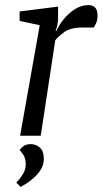

<svg xmlns="http://www.w3.org/2000/svg" viewBox="-20 -533 403 754"><path d="M136 -434 57 -451V-488L208 -507V-457Q208 -448 205 -434Q202 -420 198 -412H202Q210 -432 229 -456Q248 -480 273.5 -496.5Q299 -513 327 -513Q343 -513 353 -504Q363 -495 363 -471Q363 -454 357.5 -442Q352 -430 348 -425H306Q256 -425 231.5 -406.5Q207 -388 197 -375L140 0H59ZM44 184Q44 184 53 174Q62 164 71.5 148Q81 132 81 113Q81 90 72.5 76.5Q64 63 57 56Q61 50 71.5 41.5Q82 33 101 33Q121 33 136.5 46.5Q152 60 152 91Q152 114 140.5 132.5Q129 151 112.5 165.5Q96 180 81.5 189Q67 198 61 201Z"/></svg>

Font: Faustina VF Beta
Style: Italic
Weight: 400
Italic angle: -8°
Designer: Alfonso Garcia
Foundry: Omnibus-Type
Version: Version 1.006